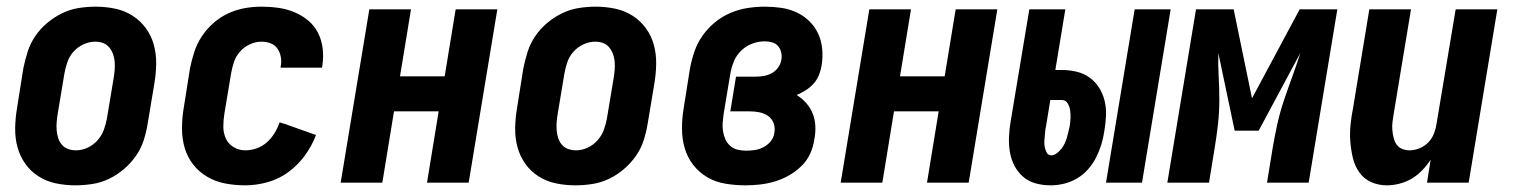

<svg xmlns="http://www.w3.org/2000/svg" viewBox="-20 -548 4540 576"><path d="M206 8Q176 8 147.5 2Q119 -4 95.5 -19Q72 -34 56 -56.5Q40 -79 32.5 -106.5Q25 -134 25.5 -164Q26 -194 31 -223L50 -343Q55 -368 63 -393Q71 -418 86 -440Q101 -462 122 -479.5Q143 -497 167 -508.5Q191 -520 216.5 -524Q242 -528 267 -528Q297 -528 325.5 -522Q354 -516 377.5 -501Q401 -486 417.5 -463.5Q434 -441 441.5 -413.5Q449 -386 448.5 -356Q448 -326 443 -297L423 -177Q419 -152 411 -127Q403 -102 387.5 -80Q372 -58 351.5 -40.5Q331 -23 307 -11.5Q283 0 257 4Q231 8 206 8ZM208 -97Q226 -97 243 -105Q260 -113 272.5 -127Q285 -141 291.5 -158.5Q298 -176 301 -194L321 -314Q323 -326 324 -338.5Q325 -351 324 -363Q323 -375 319 -386Q315 -397 307.5 -406Q300 -415 289 -419Q278 -423 266 -423Q248 -423 230.5 -415Q213 -407 200.5 -393Q188 -379 182 -361.5Q176 -344 173 -326L153 -206Q151 -194 150 -181.5Q149 -169 150 -157Q151 -145 154.5 -134Q158 -123 165.5 -114Q173 -105 184.5 -101Q196 -97 208 -97Z M716 8Q685 8 656 2.5Q627 -3 602 -17.5Q577 -32 559.5 -54.5Q542 -77 534 -104.5Q526 -132 526 -162.5Q526 -193 531 -223L550 -343Q555 -368 563 -392.5Q571 -417 585.5 -439Q600 -461 620.5 -479Q641 -497 665 -508Q689 -519 714 -523.5Q739 -528 764 -528Q790 -528 815 -524.5Q840 -521 863 -511.5Q886 -502 904.5 -486.5Q923 -471 934 -449.5Q945 -428 948 -402.5Q951 -377 947 -351L946 -345H822V-348Q825 -362 822.5 -376.5Q820 -391 812.5 -402Q805 -413 792 -418Q779 -423 764 -423Q747 -423 729.5 -415Q712 -407 699.5 -392.5Q687 -378 681.5 -361Q676 -344 673 -326L653 -206Q650 -187 650 -168Q650 -149 657.5 -132.5Q665 -116 681 -106.5Q697 -97 716 -97Q733 -97 750 -103Q767 -109 780.5 -121Q794 -133 803.5 -148.5Q813 -164 819 -181L835 -176L928 -143Q916 -111 895 -82Q874 -53 845.5 -32Q817 -11 783 -1.5Q749 8 716 8Z M1002 0 1088 -520H1213L1180 -319H1314L1347 -520H1472L1386 0H1261L1296 -214H1162L1127 0Z M1706 8Q1676 8 1647.5 2Q1619 -4 1595.5 -19Q1572 -34 1556 -56.5Q1540 -79 1532.5 -106.5Q1525 -134 1525.5 -164Q1526 -194 1531 -223L1550 -343Q1555 -368 1563 -393Q1571 -418 1586 -440Q1601 -462 1622 -479.5Q1643 -497 1667 -508.5Q1691 -520 1716.5 -524Q1742 -528 1767 -528Q1797 -528 1825.5 -522Q1854 -516 1877.5 -501Q1901 -486 1917.5 -463.5Q1934 -441 1941.5 -413.5Q1949 -386 1948.5 -356Q1948 -326 1943 -297L1923 -177Q1919 -152 1911 -127Q1903 -102 1887.5 -80Q1872 -58 1851.5 -40.5Q1831 -23 1807 -11.5Q1783 0 1757 4Q1731 8 1706 8ZM1708 -97Q1726 -97 1743 -105Q1760 -113 1772.5 -127Q1785 -141 1791.5 -158.5Q1798 -176 1801 -194L1821 -314Q1823 -326 1824 -338.5Q1825 -351 1824 -363Q1823 -375 1819 -386Q1815 -397 1807.5 -406Q1800 -415 1789 -419Q1778 -423 1766 -423Q1748 -423 1730.5 -415Q1713 -407 1700.5 -393Q1688 -379 1682 -361.5Q1676 -344 1673 -326L1653 -206Q1651 -194 1650 -181.5Q1649 -169 1650 -157Q1651 -145 1654.5 -134Q1658 -123 1665.5 -114Q1673 -105 1684.5 -101Q1696 -97 1708 -97Z M2216 8Q2186 8 2156 3Q2126 -2 2101.5 -16.5Q2077 -31 2059.5 -53.5Q2042 -76 2034 -104Q2026 -132 2026 -162.5Q2026 -193 2031 -223L2050 -343Q2055 -369 2063.5 -394Q2072 -419 2088 -441.5Q2104 -464 2125.5 -481.5Q2147 -499 2172 -509.5Q2197 -520 2223 -524Q2249 -528 2274 -528Q2299 -528 2323.5 -524.5Q2348 -521 2369.5 -511Q2391 -501 2407.5 -485Q2424 -469 2434 -448Q2444 -427 2446.5 -402.5Q2449 -378 2445 -353Q2443 -339 2437.5 -324.5Q2432 -310 2421.5 -298Q2411 -286 2397.5 -277.5Q2384 -269 2370 -263Q2386 -253 2398.5 -239Q2411 -225 2418 -207.5Q2425 -190 2426 -170Q2427 -150 2423 -130Q2420 -108 2410.5 -87Q2401 -66 2384 -49.5Q2367 -33 2346.5 -21.5Q2326 -10 2304 -3.5Q2282 3 2260 5.5Q2238 8 2216 8ZM2218 -96Q2232 -96 2245 -98Q2258 -100 2270.5 -106.5Q2283 -113 2292 -124Q2301 -135 2303 -149Q2306 -164 2301 -178Q2296 -192 2284.5 -200Q2273 -208 2258.5 -211Q2244 -214 2229 -214H2171L2188 -318H2246Q2258 -318 2270.5 -320Q2283 -322 2294.5 -328Q2306 -334 2314 -345Q2322 -356 2324 -368Q2326 -380 2323.5 -391Q2321 -402 2314 -410Q2307 -418 2296 -421Q2285 -424 2274 -424Q2255 -424 2236.5 -417Q2218 -410 2203.5 -396Q2189 -382 2181.5 -363.5Q2174 -345 2171 -327L2151 -207Q2149 -193 2148 -180Q2147 -167 2149 -154.5Q2151 -142 2156 -130.5Q2161 -119 2170.5 -110.5Q2180 -102 2192.5 -99Q2205 -96 2218 -96Z M2502 0 2588 -520H2713L2680 -319H2814L2847 -520H2972L2886 0H2761L2796 -214H2662L2627 0Z M3298 0 3384 -520H3492L3406 0ZM3132 8Q3108 8 3086.5 2Q3065 -4 3049 -18Q3033 -32 3023 -51.5Q3013 -71 3009.5 -93Q3006 -115 3007 -138Q3008 -161 3012 -184L3068 -520H3176L3146 -338H3165Q3188 -338 3209.5 -333Q3231 -328 3248.5 -315.5Q3266 -303 3277.5 -284.5Q3289 -266 3294 -245Q3299 -224 3298 -201Q3297 -178 3293 -155Q3290 -134 3284 -114.5Q3278 -95 3268.5 -76Q3259 -57 3244.5 -40.5Q3230 -24 3211.5 -13Q3193 -2 3172.5 3Q3152 8 3132 8ZM3134 -82Q3142 -82 3150 -88Q3158 -94 3164 -101.5Q3170 -109 3174 -117.5Q3178 -126 3180.5 -134.5Q3183 -143 3185 -152Q3187 -161 3189 -169Q3191 -181 3191.5 -193Q3192 -205 3190.5 -216.5Q3189 -228 3183 -238Q3177 -248 3165 -248H3131L3118 -169Q3116 -161 3115.5 -152.5Q3115 -144 3114 -136Q3113 -128 3113 -119.5Q3113 -111 3115 -103.5Q3117 -96 3121 -89Q3125 -82 3134 -82Z M3482 0 3568 -520H3681L3736 -253L3879 -520H3992L3906 0H3781L3798 -104Q3804 -140 3812 -176Q3820 -212 3832 -247.5Q3844 -283 3857 -318.5Q3870 -354 3881 -389L3756 -156H3684L3635 -389Q3634 -354 3636 -318.5Q3638 -283 3638 -247.5Q3638 -212 3634 -176Q3630 -140 3624 -104L3607 0Z M4140 8Q4115 8 4093 -2Q4071 -12 4057.5 -31.5Q4044 -51 4038.5 -74.5Q4033 -98 4031 -123Q4029 -148 4031.5 -173Q4034 -198 4039 -223L4088 -520H4213L4161 -206Q4159 -194 4157.5 -182Q4156 -170 4157 -158.5Q4158 -147 4160.5 -136Q4163 -125 4169 -115.5Q4175 -106 4186 -101.5Q4197 -97 4209 -97Q4224 -97 4239.5 -103.5Q4255 -110 4266 -122Q4277 -134 4282.5 -149Q4288 -164 4290 -179L4347 -520H4472L4386 0H4261L4272 -69Q4261 -52 4246.5 -37Q4232 -22 4215 -12Q4198 -2 4178.5 3Q4159 8 4140 8Z"/></svg>

Font: Iosevka SS18 Extrabold
Style: Italic
Weight: 800
Italic angle: -9°
Monospace: yes
Designer: Belleve Invis
Foundry: Belleve Invis
Version: Version 25.1.1; ttfautohint (v1.8.4)